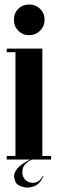

<svg xmlns="http://www.w3.org/2000/svg" viewBox="-20 -712 255 857"><path d="M49 -495H169V0H49ZM169 0V-16H208V0ZM10 0V-16H49V0ZM10 -479V-495H49V-479ZM42 -624Q42 -653 61.5 -672.5Q81 -692 110 -692Q139 -692 159 -672.5Q179 -653 179 -624Q179 -595 159 -575Q139 -555 110 -555Q81 -555 61.5 -575Q42 -595 42 -624ZM171 73 174 74Q159 109 133.5 119Q108 129 84.5 123Q61 117 52 105Q44 91 43 75Q42 59 57.5 40Q73 21 114 0H122Q85 19 81 43.5Q77 68 87 83Q95 96 111 101.5Q127 107 143.5 101Q160 95 171 73Z"/></svg>

Font: Emberly Black
Style: Regular
Weight: 900
Designer: Rajesh Rajput
Foundry: Rajesh Rajput
Version: Version 1.000